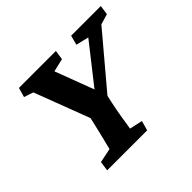

<svg xmlns="http://www.w3.org/2000/svg" viewBox="-138 -743 912 912"><g transform="rotate(-45 318.5 -286.5)"><path d="M577.1 -509.8 299.8 -180.7 363.3 -276.4 349.6 -212.9Q345.7 -195.3 341.3 -172.4Q336.9 -149.4 333.5 -127.4Q330.1 -105.5 327.6 -88.9Q325.2 -72.3 323.2 -63.5L388.7 -48.8L375 0H106.4L113.3 -48.8L185.5 -63.5Q187.5 -71.3 191.9 -88.9Q196.3 -106.4 201.7 -128.4Q207 -150.4 212.4 -172.9Q217.8 -195.3 221.7 -212.9L235.4 -276.4L245.1 -180.7L120.1 -509.8L73.2 -525.4L86.9 -573.2H335L328.1 -525.4L261.7 -509.8L342.8 -294.9H320.3L489.3 -509.8L424.8 -525.4L437.5 -573.2H636.7L629.9 -525.4Z"/></g></svg>

Font: Crimson Pro
Style: Bold Italic
Weight: 700
Italic angle: -12°
Designer: Jacques Le Bailly
Foundry: Baron von Fonthausen
Version: Version 1.003